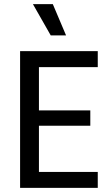

<svg xmlns="http://www.w3.org/2000/svg" viewBox="-20 -907 526 927"><path d="M77 0V-660H168V0ZM121 0V-77H452V0ZM121 -300V-374H416V-300ZM121 -583V-660H452V-583ZM225 -736 139 -887H235L299 -736Z"/></svg>

Font: Bricolage Grotesque SemiCondensed
Style: Regular
Weight: 400
Width: 4
Designer: Mathieu Triay
Foundry: Atelier Triay
Version: Version 1.001;gftools[0.9.33.dev8+g029e19f]